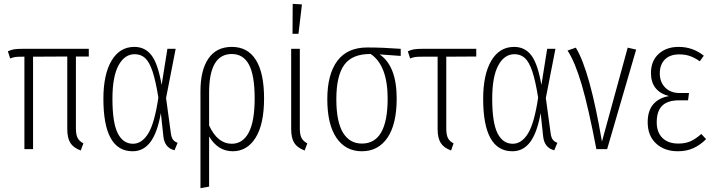

<svg xmlns="http://www.w3.org/2000/svg" viewBox="-20 -776 3713 999"><path d="M375 -482V-108Q375 -75 384 -58Q393 -41 414 -30L400 7Q362 -7 346 -32.5Q330 -58 330 -105V-482L152 -481V0H107V-481H95Q72 -481 60.5 -479.5Q49 -478 33 -472L21 -509Q38 -517 53.5 -519.5Q69 -522 97 -522H442V-482Z M821 -334 851 -522H894L844 -266L869 -83Q872 -60 880.5 -49Q889 -38 904 -33L888 6Q836 -7 830 -67L817 -188Q799 -86 763 -37.5Q727 11 670 11Q518 11 518 -262Q518 -389 560.5 -460.5Q603 -532 679 -532Q735 -532 768.5 -488Q802 -444 821 -334ZM565 -262Q565 -138 592.5 -83Q620 -28 672 -28Q718 -28 751 -81Q784 -134 804 -268Q790 -356 773.5 -405Q757 -454 735 -474Q713 -494 681 -494Q628 -494 596.5 -435.5Q565 -377 565 -262Z M1354 -264Q1354 -130 1310 -59.5Q1266 11 1191 11Q1114 11 1068 -66V195L1023 203V-301Q1023 -411 1064.5 -471.5Q1106 -532 1186 -532Q1269 -532 1311.5 -464Q1354 -396 1354 -264ZM1305 -264Q1305 -384 1275.5 -439.5Q1246 -495 1186 -495Q1068 -495 1068 -294V-123Q1112 -28 1186 -28Q1243 -28 1274 -86Q1305 -144 1305 -264Z M1540 -108Q1540 -75 1549 -58Q1558 -41 1579 -30L1565 7Q1527 -7 1511 -32.5Q1495 -58 1495 -105V-522H1540ZM1503 -756 1551 -753 1533 -600H1502Z M2065 -485 1955 -493Q2044 -433 2044 -263Q2044 -130 1996 -59.5Q1948 11 1863 11Q1778 11 1730.5 -59Q1683 -129 1683 -260Q1683 -389 1735 -459Q1787 -529 1891 -529Q1970 -529 2065 -522ZM1909 -495Q1813 -496 1771.5 -439Q1730 -382 1730 -260Q1730 -143 1764.5 -86Q1799 -29 1863 -29Q1997 -29 1997 -263Q1997 -435 1909 -495Z M2302 -481V-108Q2302 -75 2310.5 -58Q2319 -41 2340 -30L2327 7Q2289 -7 2273 -32.5Q2257 -58 2257 -105V-481H2176Q2153 -481 2141.5 -479.5Q2130 -478 2114 -472L2102 -509Q2119 -517 2135 -519.5Q2151 -522 2179 -522H2458V-482Z M2797 -334 2827 -522H2870L2820 -266L2845 -83Q2848 -60 2856.5 -49Q2865 -38 2880 -33L2864 6Q2812 -7 2806 -67L2793 -188Q2775 -86 2739 -37.5Q2703 11 2646 11Q2494 11 2494 -262Q2494 -389 2536.5 -460.5Q2579 -532 2655 -532Q2711 -532 2744.5 -488Q2778 -444 2797 -334ZM2541 -262Q2541 -138 2568.5 -83Q2596 -28 2648 -28Q2694 -28 2727 -81Q2760 -134 2780 -268Q2766 -356 2749.5 -405Q2733 -454 2711 -474Q2689 -494 2657 -494Q2604 -494 2572.5 -435.5Q2541 -377 2541 -262Z M3112 -39 3246 -528 3290 -518 3139 0H3083Q3042 -215 3007 -334.5Q2972 -454 2933 -513L2976 -528Q3049 -410 3112 -39Z M3642 -486 3621 -457Q3596 -475 3571 -484Q3546 -493 3514 -493Q3466 -493 3439.5 -466.5Q3413 -440 3413 -394Q3413 -349 3441 -320.5Q3469 -292 3516 -292H3565L3560 -254H3513Q3454 -254 3425.5 -226Q3397 -198 3397 -140Q3397 -87 3427 -58Q3457 -29 3509 -29Q3547 -29 3574 -41.5Q3601 -54 3629 -79L3654 -52Q3624 -22 3588.5 -5.5Q3553 11 3507 11Q3437 11 3393.5 -29.5Q3350 -70 3350 -140Q3350 -201 3380 -234.5Q3410 -268 3461 -276Q3367 -301 3367 -396Q3367 -459 3407 -495.5Q3447 -532 3511 -532Q3585 -532 3642 -486Z"/></svg>

Font: Fira Sans Extra Condensed ExtraLight
Style: Regular
Weight: 275
Width: 1
Designer: Carrois Corporate & Edenspiekermann AG
Foundry: Carrois Corporate GbR & Edenspiekermann AG
Version: Version 4.203